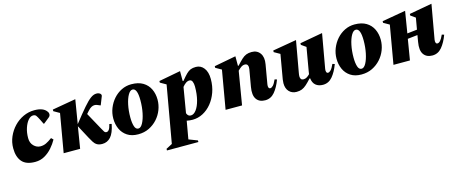

<svg xmlns="http://www.w3.org/2000/svg" viewBox="-42 -1038 4375 1836"><g transform="rotate(-15 2145.5 -120.0)"><path d="M196 10Q106 10 65.5 -37.5Q25 -85 25 -170Q25 -230 48.5 -284Q72 -338 112 -380Q152 -422 204 -446Q256 -470 313 -470Q404 -470 436 -421Q442 -412 443 -406.5Q444 -401 444 -396Q444 -379 429 -367L373 -322H367L345 -367Q328 -401 318.5 -413Q309 -425 289 -425Q264 -425 241 -398.5Q218 -372 203 -327Q188 -282 188 -227Q188 -179 217 -150Q246 -121 283 -121Q313 -121 338.5 -133Q364 -145 398 -170H401L419 -152Q397 -112 364.5 -75Q332 -38 290 -14Q248 10 196 10Z M479 0 545 -381 487 -414V-430L717 -470H720L681 -234Q751 -323 795.5 -374.5Q840 -426 870 -448Q900 -470 928 -470Q940 -470 948.5 -467.5Q957 -465 962 -461Q969 -456 972.5 -448.5Q976 -441 972 -432L940 -351H936L922 -357Q915 -360 905 -364Q895 -368 881 -368Q867 -368 851 -359.5Q835 -351 816 -330L793 -304L886 -135Q897 -115 905 -102Q913 -89 928 -89Q941 -89 952.5 -103.5Q964 -118 973 -157L995 -152Q978 -65 944 -27.5Q910 10 860 10Q827 10 807 -2.5Q787 -15 774 -36.5Q761 -58 747 -83L677 -214L642 0Z M1216 10Q1152 10 1109 -18Q1066 -46 1044.5 -93Q1023 -140 1023 -197Q1023 -250 1042.5 -299Q1062 -348 1096 -386.5Q1130 -425 1175.5 -447.5Q1221 -470 1273 -470Q1343 -470 1388.5 -442.5Q1434 -415 1456.5 -368Q1479 -321 1479 -263Q1479 -212 1460.5 -163.5Q1442 -115 1407 -76Q1372 -37 1324 -13.5Q1276 10 1216 10ZM1231 -43Q1255 -43 1275 -79.5Q1295 -116 1307 -174.5Q1319 -233 1319 -299Q1319 -360 1307 -389Q1295 -418 1272 -418Q1248 -418 1227.5 -382.5Q1207 -347 1195 -289.5Q1183 -232 1183 -166Q1183 -112 1194 -77.5Q1205 -43 1231 -43Z M1440 230V214L1501 182L1600 -381L1542 -414V-430L1754 -470H1757V-372H1765Q1796 -410 1817.5 -431.5Q1839 -453 1860.5 -461.5Q1882 -470 1913 -470Q1961 -470 1991.5 -430.5Q2022 -391 2022 -321Q2022 -251 2000.5 -191Q1979 -131 1942 -86Q1905 -41 1856.5 -15.5Q1808 10 1754 10Q1722 10 1696 4L1665 181L1751 214V230ZM1820 -361Q1801 -361 1783 -348Q1765 -335 1750 -316L1708 -67Q1719 -34 1748 -34Q1777 -34 1802 -67Q1827 -100 1842 -158Q1857 -216 1857 -291Q1857 -320 1848.5 -340.5Q1840 -361 1820 -361Z M2082 0 2148 -381 2090 -414V-430L2302 -470H2305V-376H2312Q2343 -410 2365.5 -431Q2388 -452 2411 -461Q2434 -470 2465 -470Q2519 -470 2547.5 -430Q2576 -390 2564 -322L2531 -131Q2528 -113 2532.5 -101Q2537 -89 2549 -89Q2562 -89 2577 -104.5Q2592 -120 2610 -160L2632 -153Q2605 -80 2567 -35Q2529 10 2473 10Q2414 10 2386.5 -30Q2359 -70 2373 -150L2402 -317Q2406 -339 2399 -355Q2392 -371 2370 -371Q2351 -371 2333.5 -358.5Q2316 -346 2300 -329L2245 0Z M2784 10Q2738 10 2710 -20Q2682 -50 2682 -102Q2682 -118 2685 -138L2727 -381L2669 -414V-430L2902 -470H2905L2850 -161Q2846 -140 2846 -127Q2846 -110 2853.5 -99.5Q2861 -89 2879 -89Q2896 -89 2911.5 -98.5Q2927 -108 2941 -123Q2943 -136 2945 -150L2985 -381L2938 -414V-430L3160 -470H3163L3103 -131Q3100 -113 3104.5 -101Q3109 -89 3121 -89Q3134 -89 3149 -104.5Q3164 -120 3182 -160L3204 -153Q3177 -80 3139 -35Q3101 10 3045 10Q3001 10 2973.5 -13Q2946 -36 2941 -82H2935Q2904 -48 2881.5 -28Q2859 -8 2836.5 1Q2814 10 2784 10Z M3426 10Q3362 10 3319 -18Q3276 -46 3254.5 -93Q3233 -140 3233 -197Q3233 -250 3252.5 -299Q3272 -348 3306 -386.5Q3340 -425 3385.5 -447.5Q3431 -470 3483 -470Q3553 -470 3598.5 -442.5Q3644 -415 3666.5 -368Q3689 -321 3689 -263Q3689 -212 3670.5 -163.5Q3652 -115 3617 -76Q3582 -37 3534 -13.5Q3486 10 3426 10ZM3441 -43Q3465 -43 3485 -79.5Q3505 -116 3517 -174.5Q3529 -233 3529 -299Q3529 -360 3517 -389Q3505 -418 3482 -418Q3458 -418 3437.5 -382.5Q3417 -347 3405 -289.5Q3393 -232 3393 -166Q3393 -112 3404 -77.5Q3415 -43 3441 -43Z M3744 0 3810 -381 3752 -414V-430L3982 -470H3985L3950 -256L4048 -267L4068 -381L4021 -414V-430L4243 -470H4246L4186 -131Q4183 -113 4187.5 -101Q4192 -89 4204 -89Q4218 -89 4232.5 -104.5Q4247 -120 4265 -160L4287 -153Q4260 -80 4222 -35Q4184 10 4128 10Q4070 10 4042 -30Q4014 -70 4028 -150L4039 -216L3941 -205L3907 0Z"/></g></svg>

Font: Spectral ExtraBold
Style: Italic
Weight: 800
Italic angle: -10°
Designer: Jean-Baptiste Levee
Foundry: Production Type
Version: Version 2.001